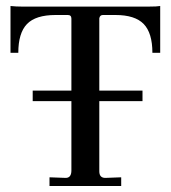

<svg xmlns="http://www.w3.org/2000/svg" viewBox="-20 -620 569 640"><path d="M145 0V-29L199 -27Q218 -27 218 -52V-558Q218 -570 206 -570H165Q99 -570 70 -540Q41 -510 41 -444H15V-600Q33 -598 55 -598H474Q504 -598 514 -600V-444H488Q488 -510 459 -540Q430 -570 365 -570H323Q313 -570 311 -559V-49Q311 -27 331 -27L384 -29V0ZM89 -283V-318H455V-283Z"/></svg>

Font: UnnaRegular
Style: Regular
Weight: 400
Designer: Jorge de Buen Unna
Foundry: Omnibus-Type
Version: Version 2.008;hotconv 1.0.109;makeotfexe 2.5.65596